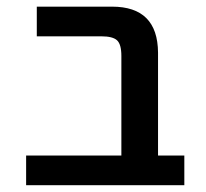

<svg xmlns="http://www.w3.org/2000/svg" viewBox="-20 -542 603 563"><path d="M335.9 -377.9Q335.9 -412.1 323.2 -423.8Q310.5 -435.5 277.3 -435.5H87.9V-522.5H308.6Q442.4 -522.5 443.4 -387.7V-85.9H520.5V1H56.6V-85.9H335.9Z"/></svg>

Font: Gen Shin Gothic Medium
Style: Regular
Weight: 500
Designer: [Source Han Sans]
Ryoko NISHIZUKA  (kana & ideographs); Paul D. Hunt (Latin, Greek & Cyrillic); Wenlong ZHANG  (bopomofo
Version: Version 1.002.20150607